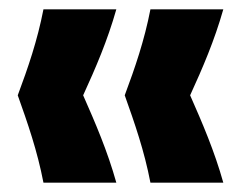

<svg xmlns="http://www.w3.org/2000/svg" viewBox="-20 -470 515 411"><path d="M73 -79H229C210 -147 184 -207 158 -266C185 -325 210 -383 229 -450H73C60 -383 40 -325 18 -266C39 -207 60 -147 73 -79ZM302 -79H458C439 -147 413 -207 387 -266C414 -325 439 -383 458 -450H302C289 -383 269 -325 247 -266C268 -207 289 -147 302 -79Z"/></svg>

Font: Bricolage Grotesque 10pt Condensed ExtraBold
Style: Regular
Weight: 800
Width: 3
Designer: Mathieu Triay
Foundry: Atelier Triay
Version: Version 1.000;gftools[0.9.29]